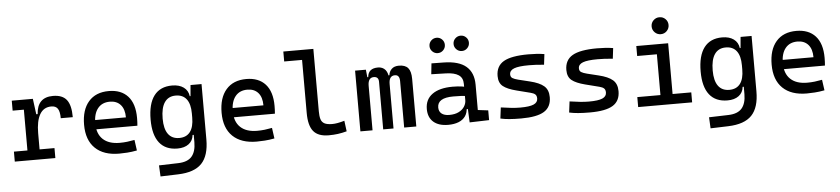

<svg xmlns="http://www.w3.org/2000/svg" viewBox="-51 -1070 7133 1630"><g transform="rotate(-5 3515.5 -255.0)"><path d="M257.8 -222.7 227.5 -384.8H267.6Q276.4 -527.3 410.2 -527.3Q490.2 -527.3 526.4 -481.4Q562.5 -435.5 562.5 -333H460Q460 -389.6 443.1 -414.6Q426.3 -439.5 388.7 -439.5Q322.8 -439.5 290.3 -383.1Q257.8 -326.7 257.8 -222.7ZM39.1 0V-85H384.8V0ZM154.3 0V-517.6H238.3L257.8 -369.1V0ZM58.6 -432.6V-517.6H231.4L241.2 -432.6Z M928.7 9.8Q796.4 9.8 724.4 -59.8Q652.3 -129.4 652.3 -259.8Q652.3 -386.7 713.4 -457Q774.4 -527.3 885.7 -527.3Q990.7 -527.3 1048.1 -463.9Q1105.5 -400.4 1105.5 -279.3Q1105.5 -243.7 1102.5 -212.9H739.3V-292H1011.7Q1011.7 -361.8 978.5 -399.2Q945.3 -436.5 886.7 -436.5Q820.8 -436.5 784.4 -391.6Q748 -346.7 748 -264.6Q748 -174.8 798.1 -127.9Q848.1 -81.1 940.4 -81.1Q972.7 -81.1 1003.9 -84.7Q1035.2 -88.4 1067.4 -94.7L1080.1 -3.9Q1034.2 4.9 996.1 7.3Q958 9.8 928.7 9.8Z M1260.7 233.4 1255.9 138.7 1421.9 133.8Q1500.5 131.3 1536.1 90.3Q1571.8 49.3 1572.3 -30.3V-408.2L1582 -517.6H1675.8V-45.9Q1675.8 92.3 1612.8 158.2Q1549.8 224.1 1412.1 228.5ZM1425.3 9.8Q1323.7 9.8 1271.2 -57.1Q1218.8 -124 1218.8 -253.9Q1218.8 -388.7 1271.2 -458Q1323.7 -527.3 1425.3 -527.3Q1485.8 -527.3 1523.4 -500Q1561 -472.7 1567.4 -423.8H1607.4L1572.3 -276.4Q1572.3 -356.4 1540.8 -397.9Q1509.3 -439.5 1448.2 -439.5Q1385.7 -439.5 1353.5 -392.6Q1321.3 -345.7 1321.3 -253.9Q1321.3 -167 1353.5 -122.6Q1385.7 -78.1 1448.2 -78.1Q1509.3 -78.1 1540.8 -119.6Q1572.3 -161.1 1572.3 -241.2L1607.4 -93.8H1562.5Q1557.6 -44.9 1521.2 -17.6Q1484.9 9.8 1425.3 9.8Z M2100.6 9.8Q1968.3 9.8 1896.2 -59.8Q1824.2 -129.4 1824.2 -259.8Q1824.2 -386.7 1885.3 -457Q1946.3 -527.3 2057.6 -527.3Q2162.6 -527.3 2220 -463.9Q2277.3 -400.4 2277.3 -279.3Q2277.3 -243.7 2274.4 -212.9H1911.1V-292H2183.6Q2183.6 -361.8 2150.4 -399.2Q2117.2 -436.5 2058.6 -436.5Q1992.7 -436.5 1956.3 -391.6Q1919.9 -346.7 1919.9 -264.6Q1919.9 -174.8 1970 -127.9Q2020 -81.1 2112.3 -81.1Q2144.5 -81.1 2175.8 -84.7Q2207 -88.4 2239.3 -94.7L2252 -3.9Q2206.1 4.9 2168 7.3Q2129.9 9.8 2100.6 9.8Z M2713.9 9.8Q2624 9.8 2584 -39.1Q2543.9 -87.9 2543.9 -195.3V-732.4H2647.5V-200.2Q2647.5 -159.2 2655.3 -133.3Q2663.1 -107.4 2685.8 -95.2Q2708.5 -83 2752.9 -83Q2793.5 -83 2856.4 -101.6L2868.2 -10.7Q2828.6 0 2792.2 4.9Q2755.9 9.8 2713.9 9.8ZM2391.6 -647.5V-732.4H2552.7V-647.5Z M3357.4 0V-395.5Q3357.4 -449.2 3317.4 -449.2Q3266.6 -449.2 3266.6 -378.9L3231.4 -453.1H3271.5Q3273.9 -483.4 3295.7 -505.4Q3317.4 -527.3 3358.4 -527.3Q3412.1 -527.3 3436.5 -498.5Q3460.9 -469.7 3460.9 -405.3V0ZM2984.4 0V-517.6H3076.2L3087.9 -408.2V0ZM3178.7 0V-405.3Q3178.7 -449.2 3137.7 -449.2Q3087.9 -449.2 3087.9 -378.9L3057.6 -453.1H3090.8Q3096.7 -527.3 3179.7 -527.3Q3220.2 -527.3 3243.4 -499.5Q3266.6 -471.7 3266.6 -415V0Z M3915 4.9 3908.2 -148.4 3894.5 -191.4V-325.2Q3894.5 -377 3858.2 -401.1Q3821.8 -425.3 3750 -427.2L3626 -430.7L3635.7 -522.5L3740.2 -521Q3868.7 -519 3930.9 -465.6Q3993.2 -412.1 3993.2 -309.6V-93.8L4081.1 -83V0ZM3732.4 9.8Q3651.4 9.8 3606.9 -29.3Q3562.5 -68.4 3562.5 -139.6Q3562.5 -221.7 3623.8 -265.6Q3685.1 -309.6 3796.9 -309.6Q3843.3 -309.6 3879.6 -304Q3916 -298.3 3944.3 -287.1L3922.9 -216.8Q3890.1 -224.1 3858.9 -225.3Q3827.6 -226.6 3794.9 -226.6Q3660.2 -226.6 3660.2 -144.5Q3660.2 -110.4 3683.3 -91.8Q3706.5 -73.2 3749 -73.2Q3797.4 -73.2 3829.8 -89.8Q3862.3 -106.4 3878.4 -132.3Q3894.5 -158.2 3894.5 -185.5V-242.2L3924.8 -109.4H3883.8L3900.4 -125Q3900.4 -80.1 3879.6 -50Q3858.9 -20 3821.3 -5.1Q3783.7 9.8 3732.4 9.8ZM3902.3 -604.5Q3875.5 -604.5 3856.2 -623.8Q3836.9 -643.1 3836.9 -669.9Q3836.9 -697.3 3856.2 -716.3Q3875.5 -735.4 3902.3 -735.4Q3929.7 -735.4 3948.7 -716.3Q3967.8 -697.3 3967.8 -669.9Q3967.8 -643.1 3948.7 -623.8Q3929.7 -604.5 3902.3 -604.5ZM3697.3 -604.5Q3670.4 -604.5 3651.1 -623.8Q3631.8 -643.1 3631.8 -669.9Q3631.8 -697.3 3651.1 -716.3Q3670.4 -735.4 3697.3 -735.4Q3724.6 -735.4 3743.7 -716.3Q3762.7 -697.3 3762.7 -669.9Q3762.7 -643.1 3743.7 -623.8Q3724.6 -604.5 3697.3 -604.5Z M4354.5 9.8Q4295.9 9.8 4254.2 6.3Q4212.4 2.9 4177.7 -4.9L4189.5 -98.6Q4240.7 -90.8 4280 -86.9Q4319.3 -83 4354.5 -83Q4433.1 -83 4468.5 -98.4Q4503.9 -113.8 4503.9 -147.5Q4503.9 -170.9 4491.5 -182.4Q4479 -193.8 4453.1 -200.2L4334 -230.5Q4257.3 -250 4221.4 -278.8Q4185.5 -307.6 4185.5 -366.2Q4185.5 -451.2 4250.7 -489.3Q4315.9 -527.3 4460.9 -527.3Q4498.5 -527.3 4531 -525.1Q4563.5 -522.9 4597.7 -517.6L4586.9 -427.7Q4547.4 -431.6 4517.1 -433.1Q4486.8 -434.6 4458 -434.6Q4371.1 -434.6 4332 -419.7Q4293 -404.8 4293 -371.1Q4293 -348.6 4309.1 -338.6Q4325.2 -328.6 4358.4 -320.3L4454.1 -296.9Q4535.6 -277.3 4573.5 -244.6Q4611.3 -211.9 4611.3 -149.4Q4611.3 -65.9 4550.3 -28.1Q4489.3 9.8 4354.5 9.8Z M4940.4 9.8Q4881.8 9.8 4840.1 6.3Q4798.3 2.9 4763.7 -4.9L4775.4 -98.6Q4826.7 -90.8 4866 -86.9Q4905.3 -83 4940.4 -83Q5019 -83 5054.4 -98.4Q5089.8 -113.8 5089.8 -147.5Q5089.8 -170.9 5077.4 -182.4Q5064.9 -193.8 5039.1 -200.2L4919.9 -230.5Q4843.3 -250 4807.4 -278.8Q4771.5 -307.6 4771.5 -366.2Q4771.5 -451.2 4836.7 -489.3Q4901.9 -527.3 5046.9 -527.3Q5084.5 -527.3 5116.9 -525.1Q5149.4 -522.9 5183.6 -517.6L5172.9 -427.7Q5133.3 -431.6 5103 -433.1Q5072.8 -434.6 5043.9 -434.6Q4957 -434.6 4918 -419.7Q4878.9 -404.8 4878.9 -371.1Q4878.9 -348.6 4895 -338.6Q4911.1 -328.6 4944.3 -320.3L5040 -296.9Q5121.6 -277.3 5159.4 -244.6Q5197.3 -211.9 5197.3 -149.4Q5197.3 -65.9 5136.2 -28.1Q5075.2 9.8 4940.4 9.8Z M5548.8 0V-488.3H5652.3V0ZM5351.6 0V-85H5558.6V0ZM5642.6 0V-85H5811.5V0ZM5380.9 -432.6V-517.6H5652.3V-432.6ZM5597.2 -599.6Q5567.4 -599.6 5546.1 -620.8Q5524.9 -642.1 5524.9 -671.9Q5524.9 -702.1 5546.1 -723.1Q5567.4 -744.1 5597.2 -744.1Q5627.4 -744.1 5648.4 -723.1Q5669.4 -702.1 5669.4 -671.9Q5669.4 -642.1 5648.4 -620.8Q5627.4 -599.6 5597.2 -599.6Z M5948.2 233.4 5943.4 138.7 6109.4 133.8Q6188 131.3 6223.6 90.3Q6259.3 49.3 6259.8 -30.3V-408.2L6269.5 -517.6H6363.3V-45.9Q6363.3 92.3 6300.3 158.2Q6237.3 224.1 6099.6 228.5ZM6112.8 9.8Q6011.2 9.8 5958.7 -57.1Q5906.2 -124 5906.2 -253.9Q5906.2 -388.7 5958.7 -458Q6011.2 -527.3 6112.8 -527.3Q6173.3 -527.3 6210.9 -500Q6248.5 -472.7 6254.9 -423.8H6294.9L6259.8 -276.4Q6259.8 -356.4 6228.3 -397.9Q6196.8 -439.5 6135.7 -439.5Q6073.2 -439.5 6041 -392.6Q6008.8 -345.7 6008.8 -253.9Q6008.8 -167 6041 -122.6Q6073.2 -78.1 6135.7 -78.1Q6196.8 -78.1 6228.3 -119.6Q6259.8 -161.1 6259.8 -241.2L6294.9 -93.8H6250Q6245.1 -44.9 6208.7 -17.6Q6172.4 9.8 6112.8 9.8Z M6788.1 9.8Q6655.8 9.8 6583.7 -59.8Q6511.7 -129.4 6511.7 -259.8Q6511.7 -386.7 6572.8 -457Q6633.8 -527.3 6745.1 -527.3Q6850.1 -527.3 6907.5 -463.9Q6964.8 -400.4 6964.8 -279.3Q6964.8 -243.7 6961.9 -212.9H6598.6V-292H6871.1Q6871.1 -361.8 6837.9 -399.2Q6804.7 -436.5 6746.1 -436.5Q6680.2 -436.5 6643.8 -391.6Q6607.4 -346.7 6607.4 -264.6Q6607.4 -174.8 6657.5 -127.9Q6707.5 -81.1 6799.8 -81.1Q6832 -81.1 6863.3 -84.7Q6894.5 -88.4 6926.8 -94.7L6939.5 -3.9Q6893.6 4.9 6855.5 7.3Q6817.4 9.8 6788.1 9.8Z"/></g></svg>

Font: Cascadia Mono
Style: Regular
Weight: 400
Monospace: yes
Designer: Aaron Bell
Foundry: Saja Typeworks
Version: Version 2102.003